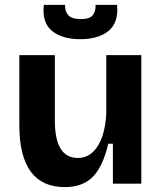

<svg xmlns="http://www.w3.org/2000/svg" viewBox="-20 -750 664 784"><path d="M245 14Q59 14 59 -239V-525H204V-257Q204 -105 298 -105Q334 -105 359.5 -129.5Q385 -154 398.5 -195.5Q412 -237 414 -289V-525H557V0H441V-163H422Q400 -69 358.5 -27.5Q317 14 245 14ZM159 -730H246Q244 -706 258 -689Q272 -672 310 -672Q347 -672 359.5 -689Q372 -706 370 -730H458Q465 -658 423.5 -624Q382 -590 308 -590Q233 -590 192 -624Q151 -658 159 -730Z"/></svg>

Font: Bricolage Grotesque 12pt Bricolage Grotesque 10pt Regular
Style: Bold
Weight: 700
Designer: Mathieu Triay
Foundry: Atelier Triay
Version: Version 1.001; ttfautohint (v1.8.4.7-5d5b);gftools[0.9.33.de